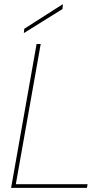

<svg xmlns="http://www.w3.org/2000/svg" viewBox="-20 -914 520 934"><path d="M34 0 158 -700H178L57 -18H406L403 0ZM96 -753 98 -774 286 -894 284 -870Z"/></svg>

Font: DM Sans 20pt Thin
Style: Italic
Weight: 250
Italic angle: -10°
Version: Version 4.004;gftools[0.9.30]